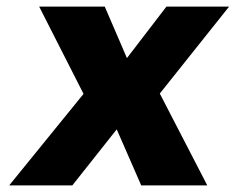

<svg xmlns="http://www.w3.org/2000/svg" viewBox="-20 -559 711 579"><path d="M7.8 0 231.9 -275.9 98.1 -539.1H295.9L362.8 -383.8L481.9 -539.1H670.9L461.9 -276.9L605 0H405.8L332 -168.9L198.2 0Z"/></svg>

Font: Trueno
Style: Bold Italic
Weight: 700
Designer: Julieta Ulanovsky
Foundry: Julieta Ulanovsky
Version: Version 3.001b | FøM Fix